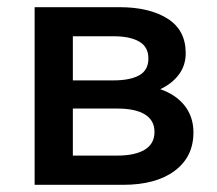

<svg xmlns="http://www.w3.org/2000/svg" viewBox="-20 -515 606 535"><path d="M76.5 0V-495H312.5Q396.5 -495 447 -463Q497.5 -431 497.5 -367Q497.5 -332.5 478.2 -307Q459 -281.5 426.5 -266.5Q471 -251 495 -220Q519 -189 519 -146Q519 -78 466.8 -39Q414.5 0 322.5 0ZM296 -414H183V-291H296Q342.5 -291 368 -305.2Q393.5 -319.5 393.5 -352Q393.5 -384.5 367.8 -399.2Q342 -414 296 -414ZM183 -81.5H307.5Q356.5 -81.5 383.5 -98Q410.5 -114.5 410.5 -147.5Q410.5 -179.5 384 -196Q357.5 -212.5 307.5 -212.5H183Z"/></svg>

Font: Geologica
Style: Regular
Weight: 400
Designer: Sindre Bremnes, Frode Helland
Foundry: Monokrom Skriftforlag AS
Version: Version 1.010; ttfautohint (v1.8.4.7-5d5b);gftools[0.9.28]